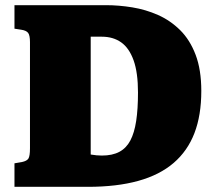

<svg xmlns="http://www.w3.org/2000/svg" viewBox="-20 -723 833 743"><path d="M36 0V-91L65 -96Q84 -100 90 -109.5Q96 -119 96 -149V-560Q96 -586 89 -595.5Q82 -605 62 -608L36 -612V-703H390Q440 -703 492 -694.5Q544 -686 591.5 -665Q639 -644 677 -606.5Q715 -569 737 -511Q759 -453 759 -371Q759 -277 732.5 -208Q706 -139 652 -92.5Q598 -46 515 -23Q432 0 320 0ZM374 -121Q415 -121 442 -135.5Q469 -150 484.5 -179.5Q500 -209 507 -255Q514 -301 514 -365Q514 -442 497 -489.5Q480 -537 449 -559Q418 -581 374 -581H331V-125Q344 -123 353.5 -122Q363 -121 374 -121Z"/></svg>

Font: Literata 18pt Black
Style: Regular
Weight: 900
Designer: Latin by Veronika Burian and Jose Scaglione. Greek by Irene Vlachou. Cyrillic by Vera Evstafieva.
Foundry: TypeTogether
Version: Version 3.103;gftools[0.9.29]